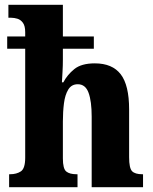

<svg xmlns="http://www.w3.org/2000/svg" viewBox="-20 -780 638 800"><path d="M18 0V-54H22Q49 -54 67 -66Q85 -78 85 -123V-577H10V-628H85V-646Q85 -672 75.5 -685Q66 -698 52.5 -702Q39 -706 27 -706H15V-760H242V-628H371V-577H242V-532Q242 -506 240.5 -481Q239 -456 238 -437H244Q260 -468 289.5 -492Q319 -516 375 -516Q448 -516 483 -470.5Q518 -425 518 -324V-125Q518 -79 530.5 -66.5Q543 -54 573 -54H576V0H362V-294Q362 -358 349 -393.5Q336 -429 304 -429Q278 -429 264.5 -407Q251 -385 246.5 -349.5Q242 -314 242 -274V-120Q242 -77 256 -65.5Q270 -54 299 -54H303V0Z"/></svg>

Font: Noto Serif Lao Condensed ExtraBold
Style: Regular
Weight: 800
Width: 3
Designer: Monotype Design Team
Foundry: Monotype Imaging Inc.
Version: Version 2.003; ttfautohint (v1.8.4.7-5d5b)